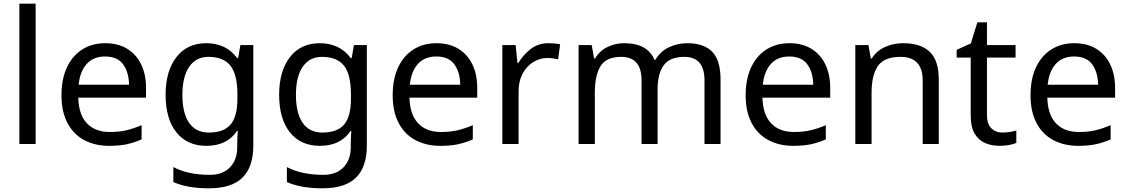

<svg xmlns="http://www.w3.org/2000/svg" viewBox="-20 -780 6111 1040"><path d="M173 0H85V-760H173Z M550 -546Q619 -546 668.5 -516Q718 -486 744.5 -431.5Q771 -377 771 -304V-251H404Q406 -160 450.5 -112.5Q495 -65 575 -65Q626 -65 665.5 -74.5Q705 -84 747 -102V-25Q706 -7 666 1.5Q626 10 571 10Q495 10 436.5 -21Q378 -52 345.5 -113.5Q313 -175 313 -264Q313 -352 342.5 -415Q372 -478 425.5 -512Q479 -546 550 -546ZM549 -474Q486 -474 449.5 -433.5Q413 -393 406 -321H679Q678 -389 647 -431.5Q616 -474 549 -474Z M1097 -546Q1150 -546 1192.5 -526Q1235 -506 1265 -465H1270L1282 -536H1352V9Q1352 124 1293.5 182Q1235 240 1112 240Q994 240 919 206V125Q998 167 1117 167Q1186 167 1225.5 126.5Q1265 86 1265 16V-5Q1265 -17 1266 -39.5Q1267 -62 1268 -71H1264Q1210 10 1098 10Q994 10 935.5 -63Q877 -136 877 -267Q877 -395 935.5 -470.5Q994 -546 1097 -546ZM1109 -472Q1042 -472 1005 -418.5Q968 -365 968 -266Q968 -167 1004.5 -114.5Q1041 -62 1111 -62Q1192 -62 1229 -105.5Q1266 -149 1266 -246V-267Q1266 -377 1228 -424.5Q1190 -472 1109 -472Z M1712 -546Q1765 -546 1807.5 -526Q1850 -506 1880 -465H1885L1897 -536H1967V9Q1967 124 1908.5 182Q1850 240 1727 240Q1609 240 1534 206V125Q1613 167 1732 167Q1801 167 1840.5 126.5Q1880 86 1880 16V-5Q1880 -17 1881 -39.5Q1882 -62 1883 -71H1879Q1825 10 1713 10Q1609 10 1550.5 -63Q1492 -136 1492 -267Q1492 -395 1550.5 -470.5Q1609 -546 1712 -546ZM1724 -472Q1657 -472 1620 -418.5Q1583 -365 1583 -266Q1583 -167 1619.5 -114.5Q1656 -62 1726 -62Q1807 -62 1844 -105.5Q1881 -149 1881 -246V-267Q1881 -377 1843 -424.5Q1805 -472 1724 -472Z M2344 -546Q2413 -546 2462.5 -516Q2512 -486 2538.5 -431.5Q2565 -377 2565 -304V-251H2198Q2200 -160 2244.5 -112.5Q2289 -65 2369 -65Q2420 -65 2459.5 -74.5Q2499 -84 2541 -102V-25Q2500 -7 2460 1.5Q2420 10 2365 10Q2289 10 2230.5 -21Q2172 -52 2139.5 -113.5Q2107 -175 2107 -264Q2107 -352 2136.5 -415Q2166 -478 2219.5 -512Q2273 -546 2344 -546ZM2343 -474Q2280 -474 2243.5 -433.5Q2207 -393 2200 -321H2473Q2472 -389 2441 -431.5Q2410 -474 2343 -474Z M2951 -546Q2966 -546 2983.5 -544.5Q3001 -543 3014 -540L3003 -459Q2990 -462 2974.5 -464Q2959 -466 2945 -466Q2904 -466 2868 -443.5Q2832 -421 2810.5 -380.5Q2789 -340 2789 -286V0H2701V-536H2773L2783 -438H2787Q2813 -482 2854 -514Q2895 -546 2951 -546Z M3702 -546Q3793 -546 3838 -499.5Q3883 -453 3883 -349V0H3796V-345Q3796 -472 3687 -472Q3609 -472 3575.5 -427Q3542 -382 3542 -296V0H3455V-345Q3455 -472 3345 -472Q3264 -472 3233 -422Q3202 -372 3202 -278V0H3114V-536H3185L3198 -463H3203Q3228 -505 3270.5 -525.5Q3313 -546 3361 -546Q3487 -546 3525 -456H3530Q3557 -502 3603.5 -524Q3650 -546 3702 -546Z M4256 -546Q4325 -546 4374.5 -516Q4424 -486 4450.5 -431.5Q4477 -377 4477 -304V-251H4110Q4112 -160 4156.5 -112.5Q4201 -65 4281 -65Q4332 -65 4371.5 -74.5Q4411 -84 4453 -102V-25Q4412 -7 4372 1.5Q4332 10 4277 10Q4201 10 4142.5 -21Q4084 -52 4051.5 -113.5Q4019 -175 4019 -264Q4019 -352 4048.5 -415Q4078 -478 4131.5 -512Q4185 -546 4256 -546ZM4255 -474Q4192 -474 4155.5 -433.5Q4119 -393 4112 -321H4385Q4384 -389 4353 -431.5Q4322 -474 4255 -474Z M4871 -546Q4967 -546 5016 -499.5Q5065 -453 5065 -349V0H4978V-343Q4978 -472 4858 -472Q4769 -472 4735 -422Q4701 -372 4701 -278V0H4613V-536H4684L4697 -463H4702Q4728 -505 4774 -525.5Q4820 -546 4871 -546Z M5410 -62Q5430 -62 5451 -65.5Q5472 -69 5485 -73V-6Q5471 1 5445 5.5Q5419 10 5395 10Q5353 10 5317.5 -4.5Q5282 -19 5260 -55Q5238 -91 5238 -156V-468H5162V-510L5239 -545L5274 -659H5326V-536H5481V-468H5326V-158Q5326 -109 5349.5 -85.5Q5373 -62 5410 -62Z M5799 -546Q5868 -546 5917.5 -516Q5967 -486 5993.5 -431.5Q6020 -377 6020 -304V-251H5653Q5655 -160 5699.5 -112.5Q5744 -65 5824 -65Q5875 -65 5914.5 -74.5Q5954 -84 5996 -102V-25Q5955 -7 5915 1.5Q5875 10 5820 10Q5744 10 5685.5 -21Q5627 -52 5594.5 -113.5Q5562 -175 5562 -264Q5562 -352 5591.5 -415Q5621 -478 5674.5 -512Q5728 -546 5799 -546ZM5798 -474Q5735 -474 5698.5 -433.5Q5662 -393 5655 -321H5928Q5927 -389 5896 -431.5Q5865 -474 5798 -474Z"/></svg>

Font: Go Noto Current
Style: Regular
Weight: 400
Designer: Monotype Design Team
Foundry: Monotype Imaging Inc.
Version: Version 2.007; ttfautohint (v1.8) -l 8 -r 50 -G 200 -x 14 -D